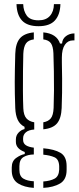

<svg xmlns="http://www.w3.org/2000/svg" viewBox="-20 -762 383 931"><path d="M144 149Q97 146 67.8 127.5Q38.5 109 37 68Q37 63.5 37 59.2Q37 55 37 50Q37 19 58.5 3.8Q80 -11.5 100 -15V-25Q57 -41 57 -74Q57 -78 57 -80.2Q57 -82.5 57 -86Q57 -105.5 70.2 -119.2Q83.5 -133 99 -136V-147Q76.5 -158.5 66 -180.8Q55.5 -203 54 -238Q52.5 -276.5 52 -306.5Q51.5 -336.5 51.5 -364.5Q51.5 -392.5 52.2 -425Q53 -457.5 54 -501Q55.5 -551.5 76.5 -576Q97.5 -600.5 144 -605V-571Q117 -567.5 105.8 -551.2Q94.5 -535 93 -501Q92 -467.5 91.5 -418.8Q91 -370 91.2 -320.8Q91.5 -271.5 93 -237Q94.5 -203.5 108 -188.2Q121.5 -173 146 -169V-134Q119 -132 105.5 -120.5Q92 -109 92 -91Q92 -89.5 92 -87.5Q92 -85.5 92 -84Q92 -67 105.2 -58Q118.5 -49 144 -46V-13Q114 -12.5 94 -0.5Q74 11.5 74 44Q74 47.5 74 52Q74 56.5 74 62Q74 92.5 93.2 104Q112.5 115.5 144 117ZM190 149V118Q224 115.5 244.8 104.2Q265.5 93 267 61Q267 56.5 267 52Q267 47.5 267 43Q265.5 10 244 0.5Q222.5 -9 190 -12V-43Q243.5 -38.5 273.2 -21Q303 -3.5 303 43Q303 47.5 303 52.5Q303 57.5 303 62Q303 109 271.2 127.8Q239.5 146.5 190 149ZM190 -135V-169Q214 -173 226.2 -188Q238.5 -203 240 -239Q241.5 -276.5 241.8 -323.2Q242 -370 241.2 -417.2Q240.5 -464.5 239 -504Q237.5 -537 227 -552.2Q216.5 -567.5 190 -571V-605Q255 -599 271 -551H281Q282 -573 299.5 -586.5Q317 -600 341 -600V-566H333Q309 -566 294.5 -544.8Q280 -523.5 280 -483V-459Q281 -414.5 281.2 -380.2Q281.5 -346 281 -312.8Q280.5 -279.5 279 -238Q277 -188.5 256.8 -164Q236.5 -139.5 190 -135ZM167 -635Q112.5 -635 87 -662.2Q61.5 -689.5 60 -742H92.5Q93.5 -708.5 110 -686Q126.5 -663.5 167 -663.5Q203 -663.5 222 -684.8Q241 -706 241.5 -742H273Q271.5 -690.5 246.2 -662.8Q221 -635 167 -635Z"/></svg>

Font: Big Shoulders Stencil Text Thin Thin
Style: Regular
Weight: 250
Version: Version 2.001